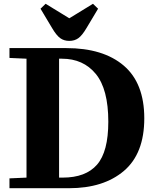

<svg xmlns="http://www.w3.org/2000/svg" viewBox="-20 -994 812 1014"><path d="M30 -52 120 -56V-684L30 -688V-740H330Q525 -740 633.5 -647.5Q742 -555 742 -369Q742 -183 634.5 -91.5Q527 0 344 0H30ZM311 -56Q433 -56 492.5 -124.5Q552 -193 552 -351Q552 -523 486 -603.5Q420 -684 307 -684H292V-56ZM346 -778Q318 -778 298 -792.5Q278 -807 255 -846L194 -948L221 -974L345 -898H347L471 -974L498 -948L437 -846Q414 -807 394 -792.5Q374 -778 346 -778Z"/></svg>

Font: Minipax
Style: Bold
Weight: 700
Designer: Raphaël Ronot, Igor Stepanchenko (Cyrillic)
Foundry: steppetype
Version: Version 1.002